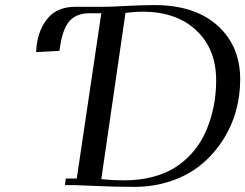

<svg xmlns="http://www.w3.org/2000/svg" viewBox="-20 -729 966 756"><path d="M122.1 -523.9 124 -548.8 127 -565.9Q131.8 -592.8 142.1 -615.5Q152.3 -638.2 169.2 -658.4Q186 -678.7 212.9 -690.4Q239.7 -702.1 273.9 -702.1H379.9Q414.1 -702.1 476.8 -705.6Q539.6 -709 587.9 -709Q746.1 -709 835.9 -628.9Q925.8 -548.8 925.8 -416Q925.8 -352.1 908.7 -291Q891.6 -230 856.7 -176Q821.8 -122.1 772.7 -81.3Q723.6 -40.5 655.3 -16.8Q586.9 6.8 507.8 6.8Q434.6 6.8 361.3 3.4Q288.1 0 277.8 0H235.8L238.8 -25.9H282.2L378.9 -676.8H333Q284.2 -676.8 257.3 -649.9Q230.5 -623 219.2 -561L213.9 -528.8ZM378.9 -23.9Q419.4 -19 470.2 -19Q529.8 -19 580.3 -32.2Q630.9 -45.4 667.2 -68.1Q703.6 -90.8 732.4 -122.3Q761.2 -153.8 779.3 -188.5Q797.4 -223.1 809.3 -262.9Q821.3 -302.7 826.2 -339.4Q831.1 -376 831.1 -413.1Q831.1 -536.1 752.7 -609.6Q674.3 -683.1 540 -683.1Q514.2 -683.1 474.1 -678.2Z"/></svg>

Font: Dehuti Alt
Style: Bold-Italic
Weight: 700
Version: Version 1.2